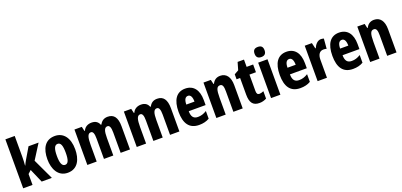

<svg xmlns="http://www.w3.org/2000/svg" viewBox="19 -1779 5862 2801"><g transform="rotate(-20 2950.5 -379.0)"><path d="M198 -442V-760H53V0H198V-169L247 -214L340 0H498L347 -321L492 -550H336L235 -379C223 -359 208 -331 195 -302H192C196 -347 198 -394 198 -442Z M961 -276C961 -458 876 -560 746 -560C592 -560 529 -439 529 -276C529 -125 595 10 744 10C905 10 961 -129 961 -276ZM676 -275C676 -386 697 -438 746 -438C795 -438 814 -385 814 -276C814 -166 795 -112 746 -112C697 -112 676 -168 676 -275Z M1567 -560C1508 -560 1469 -533 1444 -484H1434C1418 -528 1382 -560 1317 -560C1256 -560 1208 -532 1187 -481H1179L1163 -550H1049V0H1194V-255C1194 -374 1209 -431 1259 -431C1293 -431 1307 -393 1307 -316V0H1452V-271C1452 -380 1468 -431 1517 -431C1550 -431 1566 -393 1566 -315V0H1711V-360C1711 -495 1663 -560 1567 -560Z M2334 -560C2275 -560 2236 -533 2211 -484H2201C2185 -528 2149 -560 2084 -560C2023 -560 1975 -532 1954 -481H1946L1930 -550H1816V0H1961V-255C1961 -374 1976 -431 2026 -431C2060 -431 2074 -393 2074 -316V0H2219V-271C2219 -380 2235 -431 2284 -431C2317 -431 2333 -393 2333 -315V0H2478V-360C2478 -495 2430 -560 2334 -560Z M2769 -559C2634 -559 2564 -456 2564 -272C2564 -94 2630 10 2785 10C2845 10 2897 -2 2943 -29V-148C2894 -118 2854 -106 2806 -106C2739 -106 2707 -145 2707 -231H2969V-310C2969 -466 2897 -559 2769 -559ZM2773 -446C2811 -446 2834 -408 2834 -334H2707C2708 -415 2734 -446 2773 -446Z M3313 -560C3256 -560 3215 -533 3190 -481H3182L3166 -550H3052V0H3197V-258C3197 -386 3213 -431 3264 -431C3305 -431 3316 -392 3316 -316V0H3461V-361C3461 -489 3407 -560 3313 -560Z M3764 -116C3734 -116 3722 -136 3722 -175V-430H3823V-550H3722V-663H3623L3589 -545L3522 -507V-430H3577V-172C3577 -49 3618 10 3719 10C3761 10 3797 0 3830 -18V-133C3805 -122 3783 -116 3764 -116Z M3974 -768C3920 -768 3896 -742 3896 -689C3896 -637 3922 -611 3974 -611C4025 -611 4051 -637 4051 -689C4051 -741 4028 -768 3974 -768ZM4046 -550H3901V0H4046Z M4340 -559C4205 -559 4135 -456 4135 -272C4135 -94 4201 10 4356 10C4416 10 4468 -2 4514 -29V-148C4465 -118 4425 -106 4377 -106C4310 -106 4278 -145 4278 -231H4540V-310C4540 -466 4468 -559 4340 -559ZM4344 -446C4382 -446 4405 -408 4405 -334H4278C4279 -415 4305 -446 4344 -446Z M4877 -560C4823 -560 4783 -509 4763 -461H4756L4735 -550H4624V0H4769V-278C4769 -357 4799 -405 4861 -405C4881 -405 4896 -403 4909 -398L4922 -553C4903 -558 4890 -560 4877 -560Z M5157 -559C5022 -559 4952 -456 4952 -272C4952 -94 5018 10 5173 10C5233 10 5285 -2 5331 -29V-148C5282 -118 5242 -106 5194 -106C5127 -106 5095 -145 5095 -231H5357V-310C5357 -466 5285 -559 5157 -559ZM5161 -446C5199 -446 5222 -408 5222 -334H5095C5096 -415 5122 -446 5161 -446Z M5701 -560C5644 -560 5603 -533 5578 -481H5570L5554 -550H5440V0H5585V-258C5585 -386 5601 -431 5652 -431C5693 -431 5704 -392 5704 -316V0H5849V-361C5849 -489 5795 -560 5701 -560Z"/></g></svg>

Font: Noto Sans Khmer UI ExtraCondensed ExtraBold
Style: Regular
Weight: 800
Width: 2
Designer: Danh Hong and the Monotype Design Team
Foundry: Monotype Imaging Inc.
Version: Version 2.002